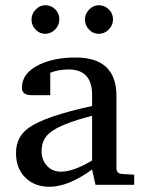

<svg xmlns="http://www.w3.org/2000/svg" viewBox="-20 -716 552 744"><path d="M418 -641.1Q418 -618.7 401.6 -601.8Q385.3 -585 362.8 -585Q340.3 -585 324.7 -601.6Q309.1 -618.2 309.1 -641.1Q309.1 -662.1 325.4 -679Q341.8 -695.8 362.8 -695.8Q385.3 -695.8 401.6 -679.7Q418 -663.6 418 -641.1ZM210 -641.1Q210 -618.7 193.6 -601.8Q177.2 -585 154.8 -585Q133.3 -585 117.7 -601.6Q102.1 -618.2 102.1 -640.1Q102.1 -662.1 118.2 -679Q134.3 -695.8 155.8 -695.8Q178.2 -695.8 194.1 -679.7Q210 -663.6 210 -641.1ZM500 0H350.1L336.9 -59.1Q244.1 7.8 171.9 7.8Q115.7 7.8 80.1 -25.9Q42 -62 42 -123Q42 -185.5 91.3 -220.7Q154.3 -265.6 336.9 -305.2V-348.1Q336.9 -446.8 246.1 -446.8Q206.5 -446.8 174.8 -434.1V-347.2H102.1Q64.9 -347.2 64.9 -376Q64.9 -433.1 131.8 -465.3Q189.9 -493.2 272.9 -493.2Q431.2 -493.2 431.2 -344.2V-64Q431.2 -43.5 452.1 -42L500 -39.1ZM336.9 -94.2V-267.1Q214.4 -236.3 171.4 -200.2Q141.1 -173.8 141.1 -129.9Q141.1 -97.2 160.6 -75.2Q181.2 -50.8 215.8 -50.8Q265.1 -50.8 336.9 -94.2Z"/></svg>

Font: Ezra SIL SR
Style: Regular
Weight: 400
Designer: Development by SIL's NRSI team. OpenType tables by Ralph Hancock ( hancock@dircon.co.uk ).
Foundry: Development by SIL's NRSI team.
Version: Version 2.51; 2007